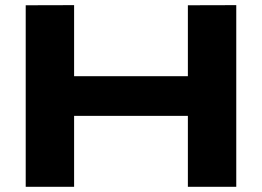

<svg xmlns="http://www.w3.org/2000/svg" viewBox="-20 -720 1010 740"><path d="M704.1 -699.7 890.6 -700.2V0H704.1V-273.4H265.6V0H79.1V-699.7L265.6 -700.2V-426.3H704.1Z"/></svg>

Font: Wadik
Style: Bold
Weight: 700
Designer: Sasha Pavljenko
Version: Version 1.001;Fontself Maker 3.5.4